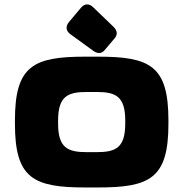

<svg xmlns="http://www.w3.org/2000/svg" viewBox="-20 -828 821 860"><path d="M46.9 -289.1V-273.4C46.9 -29.3 128.9 11.7 362.3 11.7H418.9C652.3 11.7 734.4 -29.3 734.4 -273.4V-289.1C734.4 -533.2 652.3 -574.2 418.9 -574.2H362.3C128.9 -574.2 46.9 -533.2 46.9 -289.1ZM240.2 -274.9V-287.6C240.2 -397 283.2 -416 369.1 -416H412.1C498 -416 541 -397 541 -287.6V-274.9C541 -165.5 498 -146.5 412.1 -146.5H369.1C283.2 -146.5 240.2 -165.5 240.2 -274.9ZM487.8 -708.5 397.5 -795.4C378.9 -813.5 358.9 -812.5 342.3 -793L289.1 -729.5C272.5 -709.5 274.9 -689.5 295.9 -674.3L397.5 -600.6C417 -586.4 435.1 -586.9 448.7 -603.5L494.1 -657.2C507.8 -673.8 505.4 -691.4 487.8 -708.5Z"/></svg>

Font: Gyrotrope Black
Style: Regular
Weight: 900
Designer: David Moles
Version: Version 1.003;Glyphs 3.3.1 (3343)